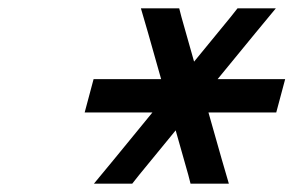

<svg xmlns="http://www.w3.org/2000/svg" viewBox="-20 -760 705 461"><path d="M446 -612 415.7 -719 410.3 -740H318.3L335.5 -681L366.9 -570H244.7H204.7L183.3 -490H223.3H346L254.3 -378L205.5 -319H297.5L314.1 -340L401.8 -447L432.1 -340L437.5 -319H529.5L512.3 -378L480.5 -490H603.3H643.3L664.7 -570H624.7H502.5L593.5 -681L642.3 -740H550.3L533.7 -719Z"/></svg>

Font: Nordica Advanced
Style: RegularObl
Weight: 300
Version: Version 1.07